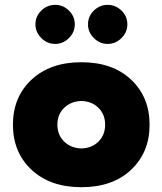

<svg xmlns="http://www.w3.org/2000/svg" viewBox="-20 -769 676 799"><path d="M210 -586.2Q176.2 -586.2 151.9 -610.6Q127.5 -635 127.5 -667.5Q127.5 -701.2 151.9 -725Q176.2 -748.8 210 -748.8Q242.5 -748.8 266.9 -725Q291.2 -701.2 291.2 -667.5Q291.2 -635 266.9 -610.6Q242.5 -586.2 210 -586.2ZM427.5 -586.2Q395 -586.2 370.6 -610.6Q346.2 -635 346.2 -667.5Q346.2 -701.2 370.6 -725Q395 -748.8 427.5 -748.8Q461.2 -748.8 485.6 -725Q510 -701.2 510 -667.5Q510 -635 485.6 -610.6Q461.2 -586.2 427.5 -586.2ZM525.6 -62.5Q448.8 10 318.8 10Q188.8 10 111.2 -62.5Q33.8 -135 33.8 -250Q33.8 -365 111.2 -437.5Q188.8 -510 318.8 -510Q448.8 -510 525.6 -437.5Q602.5 -365 602.5 -250Q602.5 -135 525.6 -62.5ZM318.8 -151.2Q362.5 -152.5 390 -180Q417.5 -207.5 417.5 -250Q417.5 -292.5 390 -320Q362.5 -347.5 318.8 -348.8Q275 -347.5 246.9 -320Q218.8 -292.5 218.8 -250Q218.8 -207.5 246.9 -180Q275 -152.5 318.8 -151.2Z"/></svg>

Font: Now Alt Black
Style: Regular
Weight: 900
Designer: Alfredo Marco Pradil
Foundry: Alfredo Marco Pradil
Version: Version 1.002;PS 001.002;hotconv 1.0.88;makeotf.lib2.5.64775